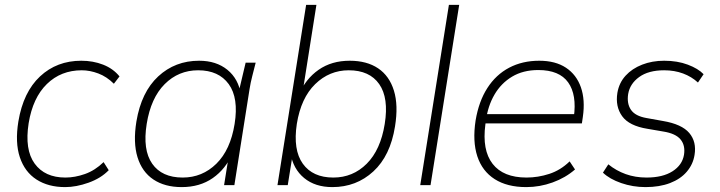

<svg xmlns="http://www.w3.org/2000/svg" viewBox="-20 -756 2939 784"><path d="M246 8Q177 8 129 -23Q81 -54 61 -114Q41 -174 55 -260Q75 -380 143.5 -444Q212 -508 312 -508Q360 -508 401 -492Q442 -476 468 -444L445 -414Q416 -443 381.5 -456Q347 -469 314 -469Q229 -469 171.5 -413Q114 -357 97 -253Q80 -145 121.5 -88Q163 -31 247 -31Q286 -31 327 -45.5Q368 -60 403 -94L424 -61Q392 -28 341.5 -10Q291 8 246 8Z M722 8Q653 8 606.5 -23Q560 -54 541.5 -114Q523 -174 537 -260Q557 -380 626 -444Q695 -508 793 -508Q863 -508 908.5 -471Q954 -434 964 -369H952L983 -500H1024Q1017 -472 1010 -445Q1003 -418 999 -392L937 0H895L916 -131H930Q902 -66 849 -29Q796 8 722 8ZM726 -31Q806 -31 863.5 -87.5Q921 -144 938 -250Q955 -356 914 -412.5Q873 -469 789 -469Q709 -469 652.5 -412.5Q596 -356 579 -250Q562 -144 601.5 -87.5Q641 -31 726 -31Z M1337 8Q1267 8 1222 -29Q1177 -66 1166 -131H1176L1155 0H1113L1230 -736H1272L1214 -369H1200Q1228 -434 1281 -471Q1334 -508 1408 -508Q1478 -508 1524 -477Q1570 -446 1588.5 -386Q1607 -326 1593 -240Q1574 -120 1504.5 -56Q1435 8 1337 8ZM1341 -31Q1421 -31 1477.5 -87.5Q1534 -144 1551 -250Q1568 -356 1528.5 -412.5Q1489 -469 1404 -469Q1325 -469 1267 -412.5Q1209 -356 1192 -250Q1176 -144 1216.5 -87.5Q1257 -31 1341 -31Z M1696 0 1813 -736H1855L1738 0Z M2129 8Q2051 8 2000 -24.5Q1949 -57 1929 -118Q1909 -179 1922 -264Q1935 -342 1970 -396.5Q2005 -451 2059 -479.5Q2113 -508 2182 -508Q2248 -508 2291 -479.5Q2334 -451 2352 -399.5Q2370 -348 2360 -279L2356 -252H1947L1953 -290H2340L2323 -277Q2336 -369 2300 -419.5Q2264 -470 2178 -470Q2116 -470 2071 -443Q2026 -416 1999 -369.5Q1972 -323 1964 -263L1962 -248Q1948 -143 1991.5 -87Q2035 -31 2130 -31Q2177 -31 2223 -46Q2269 -61 2306 -97L2328 -64Q2289 -30 2236.5 -11Q2184 8 2129 8Z M2616 8Q2564 8 2516.5 -8.5Q2469 -25 2442 -51L2464 -85Q2496 -59 2535 -45Q2574 -31 2620 -31Q2686 -31 2726 -56.5Q2766 -82 2773 -124Q2779 -162 2759 -186.5Q2739 -211 2688 -219L2624 -230Q2549 -242 2520.5 -281.5Q2492 -321 2501 -377Q2508 -418 2534.5 -447Q2561 -476 2602 -492Q2643 -508 2692 -508Q2746 -508 2788.5 -492Q2831 -476 2853 -453L2830 -419Q2804 -443 2769 -456Q2734 -469 2692 -469Q2628 -469 2590 -441.5Q2552 -414 2545 -372Q2539 -333 2556.5 -307.5Q2574 -282 2620 -274L2687 -262Q2764 -249 2794.5 -213Q2825 -177 2816 -123Q2810 -85 2784.5 -55Q2759 -25 2716 -8.5Q2673 8 2616 8Z"/></svg>

Font: Mulish ExtraLight
Style: Italic
Weight: 200
Italic angle: -9°
Designer: Vernon Adams
Foundry: Vernon Adams
Version: Version 3.603